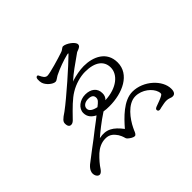

<svg xmlns="http://www.w3.org/2000/svg" viewBox="-170 -1023 1341 1341"><g transform="rotate(-45 500.0 -353.0)"><path d="M129 55C144 55 154 42 162 31C178 6 203 -24 234 -53C262 -78 296 -96 336 -96C380 -97 401 -71 418 -47C428 -30 431 -21 434 -12C436 -3 439 7 446 13C460 26 480 38 493 38C505 38 512 23 519 5C522 -1 523 -5 527 -12C554 -68 617 -157 693 -157C759 -157 816 -109 830 -64C836 -43 834 -38 819 -30C805 -22 778 -12 745 0C733 5 728 12 731 21C734 30 742 33 754 30C758 29 762 28 765 27C790 22 808 18 821 18C838 18 847 21 856 24C863 27 869 29 877 29C897 29 908 14 908 -16C908 -101 810 -194 701 -194C613 -194 532 -107 480 -47C431 -111 387 -141 311 -125C342 -152 398 -198 461 -239C478 -236 497 -235 516 -235C646 -235 773 -293 773 -411C773 -519 680 -561 587 -561C549 -561 501 -551 469 -541C453 -534 456 -535 464 -542C495 -572 558 -616 622 -661C625 -663 633 -666 639 -668C653 -674 667 -680 667 -696C667 -723 610 -761 582 -761C577 -761 572 -757 566 -753C560 -748 553 -743 536 -738C501 -726 388 -692 361 -692C340 -692 329 -713 321 -730L315 -741C315 -742 311 -743 306 -742C300 -741 295 -735 294 -723C293 -710 294 -697 297 -687C306 -656 345 -622 371 -622C377 -622 383 -625 390 -630C397 -634 402 -638 410 -643C412 -644 415 -646 418 -647C458 -667 519 -689 561 -699C576 -702 577 -701 569 -693C518 -642 347 -490 267 -431C223 -402 210 -389 210 -369C210 -339 224 -332 235 -332C251 -332 262 -343 272 -354C326 -410 372 -456 414 -481C461 -510 519 -526 565 -526C664 -526 714 -485 714 -420C714 -352 644 -290 526 -285C539 -297 547 -314 546 -335C546 -384 509 -413 454 -413C400 -413 353 -377 353 -331C353 -292 377 -269 407 -254C399 -247 388 -239 379 -232C347 -208 314 -183 275 -152C260 -141 241 -126 223 -113L133 -44C105 -20 100 1 100 13C100 39 116 55 129 55ZM391 -336C391 -360 414 -377 445 -377C483 -377 493 -362 493 -342C493 -324 482 -313 452 -290C413 -298 391 -313 391 -336Z"/></g></svg>

Font: 寒蝉锦书宋
Style: Regular
Weight: 400
Designer: 寒蝉锦书宋{Warren} 思源宋体{Ryoko NISHIZUKA 西塚涼子 (kana & ideographs); Frank Grießhammer (Latin, Greek & Cyrillic); Wenlong ZHANG 
Foundry: Adobe & ChillType
Version: Version 2.000;Glyphs 3.1.1 (3135)